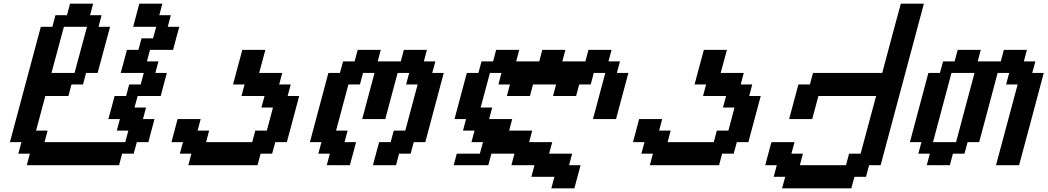

<svg xmlns="http://www.w3.org/2000/svg" viewBox="-20 -895 5674 1040"><path d="M125 0H625L641.6 -62.5H704.1L721.2 -125H783.7Q789.1 -145.5 800 -187.3Q811 -229 816.9 -250H754.4L771 -312.5H708.5L725.6 -375H850.6Q856 -395.5 866.9 -437.3Q877.9 -479 883.8 -500H821.3L838.4 -562.5H775.9L792.5 -625H917.5Q922.9 -645.5 934.1 -687.3Q945.3 -729 951.2 -750H888.7L905.3 -812.5H842.8L859.4 -875H734.4Q729 -854 718 -812.5Q707 -771 701.2 -750H826.2L809.1 -687.5H746.6L730 -625H667.5Q662.1 -604 650.9 -562.3Q639.6 -520.5 633.8 -500H758.8L742.2 -437.5H679.7L663.1 -375H600.6Q595.2 -354 584 -312.3Q572.8 -270.5 566.9 -250H629.4L612.8 -187.5H675.3L658.7 -125H221.2L237.8 -187.5H175.3L225.6 -375H350.6L367.2 -437.5H429.7L446.3 -500H508.8Q520 -541.5 542.5 -625Q564.9 -708.5 576.2 -750H513.7L530.3 -812.5H467.8L484.4 -875H359.4L342.8 -812.5H280.3L263.7 -750H201.2Q173.3 -646 117.4 -437.5Q61.5 -229 33.7 -125H96.2L79.1 -62.5H141.6ZM383.8 -500H258.8Q270 -541.5 292.5 -625Q314.9 -708.5 326.2 -750H451.2Q439.9 -708.5 417.5 -625Q395 -541.5 383.8 -500Z M1000 0H1375L1391.6 -62.5H1454.1L1471.2 -125H1533.7Q1544.9 -166.5 1567.1 -249.8Q1589.4 -333 1600.6 -375H1538.1L1554.7 -437.5H1492.2L1508.8 -500H1383.8Q1389.2 -520.5 1400.6 -562.3Q1412.1 -604 1417.5 -625H1292.5L1242.2 -437.5H1304.7L1288.1 -375H1413.1L1396 -312.5H1458.5Q1453.1 -291.5 1442.1 -249.8Q1431.2 -208 1425.3 -187.5H1362.8L1346.2 -125H1096.2L1112.8 -187.5H1050.3L1066.9 -250H941.9Q936.5 -229 925.3 -187.3Q914.1 -145.5 908.7 -125H971.2L954.1 -62.5H1016.6Z M2000 0H2125L2141.6 -62.5H2204.1L2221.2 -125H2283.7Q2300.3 -187.5 2333.7 -312.5Q2367.2 -437.5 2383.8 -500H2321.3L2338.4 -562.5H2275.9L2292.5 -625H2167.5L2150.9 -562.5H2025.9L2042.5 -625H1917.5L1900.9 -562.5H1838.4L1821.3 -500H1758.8Q1742.2 -437.5 1708.7 -312.5Q1675.3 -187.5 1658.7 -125H1721.2L1704.1 -62.5H1766.6L1750 0H1875Q1880.9 -21 1892.1 -62.5Q1903.3 -104 1908.7 -125H1846.2L1862.8 -187.5H1800.3Q1811.5 -229 1833.7 -312.3Q1856 -395.5 1867.2 -437.5H1929.7L1946.3 -500H2008.8Q1997.6 -458 1975.3 -375Q1953.1 -292 1941.9 -250H2066.9Q2078.1 -292 2100.3 -375Q2122.6 -458 2133.8 -500H2196.3L2179.7 -437.5H2242.2Q2231 -396 2208.7 -312.5Q2186.5 -229 2175.3 -187.5H2112.8L2096.2 -125H2033.7Q2027.8 -104 2016.6 -62.5Q2005.4 -21 2000 0Z M2454.1 -62.5 2437.5 0H2625L2641.6 -62.5H2766.6L2750 0H2875L2858.4 62.5H2983.4L2966.3 125H3091.3Q3096.7 104 3107.9 62.5Q3119.1 21 3125 0H3062.5L3079.1 -62.5H2954.1L2971.2 -125H2846.2L2862.8 -187.5H2737.8L2754.4 -250H2629.4L2646 -312.5H2583.5L2633.8 -500H2696.3L2679.7 -437.5H2742.2L2725.6 -375H2850.6L2867.2 -437.5H2992.2L2975.6 -375H3100.6L3117.2 -437.5H3179.7L3196.3 -500H3258.8Q3247.6 -458.5 3225.3 -375.2Q3203.1 -292 3191.9 -250H3316.9Q3328.1 -292 3350.3 -375.2Q3372.6 -458.5 3383.8 -500H3321.3L3338.4 -562.5H3275.9L3292.5 -625H3167.5L3150.9 -562.5H3025.9L3042.5 -625H2917.5L2900.9 -562.5H2775.9L2792.5 -625H2667.5L2650.9 -562.5H2588.4L2571.3 -500H2508.8Q2497.6 -458 2475.3 -375Q2453.1 -292 2441.9 -250H2504.4L2487.8 -187.5H2550.3L2533.7 -125H2596.2L2579.1 -62.5Z M3500 0H3875L3891.6 -62.5H3954.1L3971.2 -125H4033.7Q4044.9 -166.5 4067.1 -249.8Q4089.4 -333 4100.6 -375H4038.1L4054.7 -437.5H3992.2L4008.8 -500H3883.8Q3889.2 -520.5 3900.6 -562.3Q3912.1 -604 3917.5 -625H3792.5L3742.2 -437.5H3804.7L3788.1 -375H3913.1L3896 -312.5H3958.5Q3953.1 -291.5 3942.1 -249.8Q3931.2 -208 3925.3 -187.5H3862.8L3846.2 -125H3596.2L3612.8 -187.5H3550.3L3566.9 -250H3441.9Q3436.5 -229 3425.3 -187.3Q3414.1 -145.5 3408.7 -125H3471.2L3454.1 -62.5H3516.6Z M4216.3 125H4591.3L4608.4 62.5H4670.9L4687.5 0H4750Q4789.1 -146 4867.2 -437.5Q4945.3 -729 4984.4 -875H4859.4Q4842.3 -812.5 4808.8 -687.5Q4775.4 -562.5 4758.8 -500H4383.8L4367.2 -437.5H4304.7L4254.4 -250H4379.4Q4384.8 -270.5 4396.2 -312.3Q4407.7 -354 4413.1 -375H4725.6L4641.6 -62.5H4579.1L4562.5 0H4312.5L4329.1 -62.5H4266.6L4283.7 -125H4158.7Q4152.8 -104 4141.6 -62.5Q4130.4 -21 4125 0H4187.5L4170.9 62.5H4233.4Z M5375 0H5500Q5522.5 -83 5567.1 -250Q5611.8 -417 5633.8 -500H5571.3L5588.4 -562.5H5525.9L5542.5 -625H5417.5L5400.9 -562.5H5275.9L5292.5 -625H5167.5L5150.9 -562.5H5088.4L5071.3 -500H5008.8Q4992.2 -437.5 4958.7 -312.5Q4925.3 -187.5 4908.7 -125H4971.2L4954.1 -62.5H5016.6L5000 0H5125L5141.6 -62.5H5204.1L5221.2 -125H5283.7Q5300.8 -187.5 5334 -312.5Q5367.2 -437.5 5383.8 -500H5446.3L5429.7 -437.5H5492.2ZM5158.7 -125H5033.7Q5050.3 -187.5 5083.7 -312.5Q5117.2 -437.5 5133.8 -500H5258.8Q5241.7 -437.5 5208.5 -312.5Q5175.3 -187.5 5158.7 -125Z"/></svg>

Font: Faithful 32x
Style: Oblique
Weight: 400
Foundry: Faithful Resource Pack
Version: Version 1.0; January 27, 2023